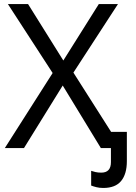

<svg xmlns="http://www.w3.org/2000/svg" viewBox="-20 -734 672 952"><path d="M492 198Q473 198 457.5 194Q442 190 432 186V113Q440 116 453 119Q466 122 482 122Q530 122 530 70V0H480L291 -310L99 0H4L241 -372L19 -714H119L294 -434L470 -714H565L344 -374L531 -80H609V65Q609 129 580.5 163.5Q552 198 492 198Z"/></svg>

Font: Go Noto Kurrent-Regular
Style: Regular
Weight: 400
Designer: Monotype Design Team
Foundry: Monotype Imaging Inc.
Version: Version 2.012; ttfautohint (v1.8.4.7-5d5b)